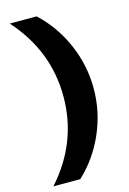

<svg xmlns="http://www.w3.org/2000/svg" viewBox="-142 -838 745 1105"><g transform="rotate(-15 230.5 -285.0)"><path d="M33 -770H193Q292 -678 347.5 -550.5Q403 -423 403 -285Q403 -147 347.5 -19.5Q292 108 193 200H33Q223 -12 223 -285Q223 -558 33 -770Z"/></g></svg>

Font: Mplus 1p Black
Style: Regular
Weight: 900
Version: Version 1.061